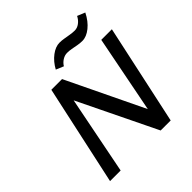

<svg xmlns="http://www.w3.org/2000/svg" viewBox="-228 -1030 1191 1191"><g transform="rotate(-45 368.0 -434.5)"><path d="M56 0 199 -658H279L149 0ZM545 0H500L215 -587L233 -658H293L564 -95ZM730 -658 588 0H508L637 -658ZM357 -706 307 -727Q332 -773 369 -801Q406 -829 442 -829Q460 -829 480.5 -825.5Q501 -822 522.5 -818.5Q544 -815 562 -815Q584 -815 604 -830Q624 -845 636 -869L687 -848Q661 -796 623.5 -766Q586 -736 550 -736Q528 -736 507.5 -740Q487 -744 467.5 -747.5Q448 -751 430 -751Q409 -751 389 -738.5Q369 -726 357 -706Z"/></g></svg>

Font: Ysabeau SemiBold
Style: Italic
Weight: 600
Italic angle: -12°
Designer: Christian Thalmann (Catharsis Fonts)
Version: Version 2.002